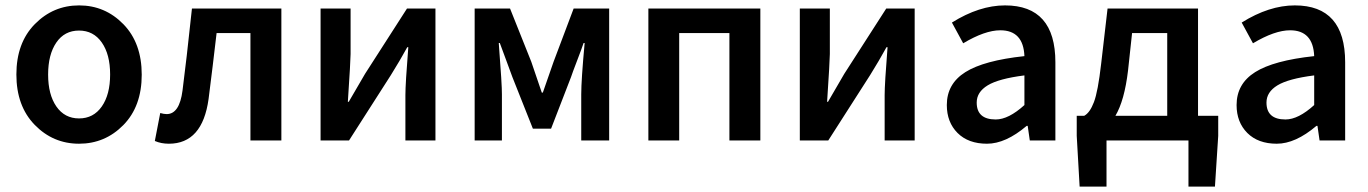

<svg xmlns="http://www.w3.org/2000/svg" viewBox="-20 -523 5094 715"><path d="M189.9 -126.5Q220.7 -82 274.4 -82Q328.1 -82 359.1 -126.5Q390.1 -170.9 390.1 -245.6Q390.1 -320.3 359.1 -364.7Q328.1 -409.2 274.2 -409.2Q220.2 -409.2 189.7 -364.5Q159.2 -319.8 159.2 -245.4Q159.2 -170.9 189.9 -126.5ZM439.5 -57.4Q371.1 12.2 274.4 12.2Q177.7 12.2 109.4 -57.9Q41 -127.9 41 -245.6Q41 -363.3 109.6 -433.1Q178.2 -502.9 274.7 -502.9Q371.1 -502.9 439.5 -432.9Q507.8 -362.8 507.8 -244.9Q507.8 -127 439.5 -57.4Z M608.9 12.2Q580.1 12.2 556.6 2L576.7 -102.1Q590.8 -98.1 600.6 -98.1Q648.4 -98.1 659.7 -186Q673.8 -293.9 694.8 -491.2H1027.8V0H912.6V-399.9H786.6L772 -276.9Q762.2 -194.8 756.8 -154.8Q733.9 12.2 608.9 12.2Z M1173.8 0V-491.2H1285.6V-321.8Q1285.6 -298.8 1275.4 -144H1278.8Q1326.7 -225.1 1339.4 -248L1495.6 -491.2H1601.6V0H1489.7V-168.9Q1489.7 -210.9 1500.5 -347.2H1496.6Q1488.8 -334 1478.3 -314.9Q1467.8 -295.9 1454.1 -273.9Q1440.4 -252 1435.5 -243.2L1279.8 0Z M1747.6 0V-491.2H1879.4L1958.5 -293Q1992.7 -193.8 1997.6 -178.2H2001.5Q2039.6 -286.1 2041.5 -293L2116.2 -491.2H2248.5V0H2144.5V-171.9Q2144.5 -225.1 2157.2 -362.8H2153.3Q2145.5 -339.8 2128.4 -295.4Q2111.3 -251 2106.4 -235.8L2032.2 -43.9H1964.4L1888.2 -235.8Q1882.3 -252.9 1865.7 -296.9Q1849.1 -340.8 1841.3 -362.8H1837.4Q1849.6 -203.6 1849.1 -171.9V0Z M2394.5 0V-491.2H2811.5V0H2696.3V-399.9H2509.3V0Z M2958.5 0V-491.2H3070.3V-321.8Q3070.3 -298.8 3060.1 -144H3063.5Q3111.3 -225.1 3124 -248L3280.3 -491.2H3386.2V0H3274.4V-168.9Q3274.4 -210.9 3285.2 -347.2H3281.2Q3273.4 -334 3262.9 -314.9Q3252.4 -295.9 3238.8 -273.9Q3225.1 -252 3220.2 -243.2L3064.5 0Z M3688 -78.1Q3735.8 -78.1 3794.9 -131.8V-242.2Q3698.7 -230 3658 -205.1Q3617.2 -180.2 3617.2 -141.1Q3617.2 -78.1 3688 -78.1ZM3505.9 -131.8Q3505.9 -210.9 3575 -254.4Q3644 -297.9 3794.9 -314Q3791 -410.2 3705.1 -410.2Q3647.9 -410.2 3566.9 -361.8L3524.9 -439Q3627 -502.9 3722.7 -502.9Q3910.2 -502.9 3910.2 -291V0H3814.9L3807.1 -54.2H3803.2Q3725.1 12.2 3655.5 12.2Q3585.9 12.2 3545.9 -27.8Q3505.9 -67.9 3505.9 -131.8Z M4326.7 -91.8V-399.9H4195.8L4180.7 -259.8Q4167.5 -148.9 4133.8 -91.8ZM4100.6 0V171.9H4000.5L3989.7 -17.1V-91.8H4017.6Q4038.6 -103 4053.7 -142.6Q4068.8 -182.1 4080.6 -285.2L4104.5 -491.2H4441.4V-91.8H4516.6V-17.1L4504.4 171.9H4405.8V0Z M4767.1 -78.1Q4814.9 -78.1 4874 -131.8V-242.2Q4777.8 -230 4737.1 -205.1Q4696.3 -180.2 4696.3 -141.1Q4696.3 -78.1 4767.1 -78.1ZM4585 -131.8Q4585 -210.9 4654.1 -254.4Q4723.1 -297.9 4874 -314Q4870.1 -410.2 4784.2 -410.2Q4727.1 -410.2 4646 -361.8L4604 -439Q4706.1 -502.9 4801.8 -502.9Q4989.3 -502.9 4989.3 -291V0H4894L4886.2 -54.2H4882.3Q4804.2 12.2 4734.6 12.2Q4665 12.2 4625 -27.8Q4585 -67.9 4585 -131.8Z"/></svg>

Font: SourceSansPro-Semibold
Style: Regular
Weight: 600
Designer: Paul D. Hunt
Foundry: Adobe Systems Incorporated
Version: Version 2.020;PS 2.0;hotconv 1.0.86;makeotf.lib2.5.63406